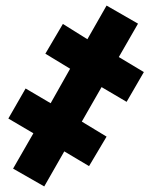

<svg xmlns="http://www.w3.org/2000/svg" viewBox="-20 -662 537 690"><path d="M139 8 27 -56 100 -183 10 -236 72 -344 162 -291 232 -415 143 -469 206 -576 294 -521 363 -642 476 -577 407 -457 497 -403 435 -296 345 -349 274 -225 363 -171 300 -65 211 -118Z"/></svg>

Font: Noto Sans Display Condensed Black
Style: Italic
Weight: 900
Width: 3
Italic angle: -192°
Designer: Monotype Design Team
Foundry: Monotype Imaging Inc.
Version: Version 1.900